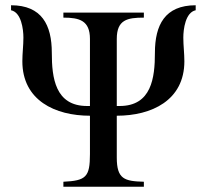

<svg xmlns="http://www.w3.org/2000/svg" viewBox="-20 -710 786 730"><path d="M724 -690C607 -690 569 -615 569 -509C569 -414 556 -307 435 -307H424V-562C424 -635 464 -643 527 -643V-662H221V-643C282 -643 322 -632 322 -562V-307H311C190 -307 177 -414 177 -509C177 -615 139 -690 22 -690V-671C61 -663 69 -599 69 -567C69 -537 65 -507 65 -477C65 -328 190 -270 322 -270V-124C322 -37 307 -23 221 -19V0H527V-19C453 -21 424 -29 424 -111V-270C556 -270 681 -328 681 -477C681 -507 677 -537 677 -567C677 -599 685 -663 724 -671Z"/></svg>

Font: XITS Math
Style: Regular
Weight: 400
Designer: MicroPress Inc., with final additions and corrections provided by Coen Hoffman, Elsevier (retired)
Version: Version 1.108